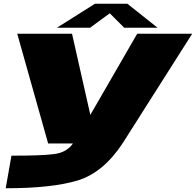

<svg xmlns="http://www.w3.org/2000/svg" viewBox="-20 -766 1046 1025"><path d="M237 0H634L1006 -586H712.5L463 -154H462L364.5 -586H72ZM10.5 239Q255.5 239 392.8 198Q530 157 634 0L370 -1Q337.5 47.5 269.2 56.5Q201 65.5 41 65ZM284 -618H461L566 -695L643 -618H821L660 -746H487Z"/></svg>

Font: Anybody ExtraExpanded Black
Style: Italic
Weight: 900
Width: 8
Italic angle: -10°
Version: Version 1.113;gftools[0.9.25]